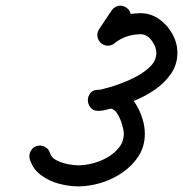

<svg xmlns="http://www.w3.org/2000/svg" viewBox="-20 -627 652 684"><path d="M378 -590Q387 -603 402 -606Q417 -609 430 -600Q443 -591 446 -576Q449 -561 440 -548Q429 -531 418 -514.5Q407 -498 395 -481Q387 -468 371.5 -465Q356 -462 343 -471Q331 -480 328 -495Q325 -510 333 -523Q344 -540 355.5 -556.5Q367 -573 378 -590Q378 -590 378 -590Q378 -590 378 -590ZM335 -479Q325 -491 327 -506.5Q329 -522 341 -531Q400 -578 477 -580Q514 -581 544.5 -560.5Q575 -540 593.5 -507Q612 -474 612 -439Q612 -397 589 -364Q566 -331 531 -307Q496 -283 456 -267Q416 -251 382 -242Q370 -239 356.5 -235.5Q343 -232 330 -232Q312 -232 302.5 -244Q293 -256 293 -270Q293 -284 302 -295.5Q311 -307 330 -307Q341 -307 351 -311Q361 -315 372 -315Q401 -315 424 -299Q447 -283 463 -257.5Q479 -232 487.5 -204Q496 -176 496 -151Q496 -106 474 -71.5Q452 -37 416.5 -12.5Q381 12 339.5 24.5Q298 37 259 37Q226 37 190 27.5Q154 18 125.5 -3.5Q97 -25 86 -60Q82 -75 89.5 -89Q97 -103 112 -107Q127 -111 140.5 -103.5Q154 -96 158 -82Q163 -65 182 -55.5Q201 -46 223 -42Q245 -38 259 -38Q282 -38 310 -45Q338 -52 363 -66.5Q388 -81 404.5 -102Q421 -123 421 -151Q421 -162 415 -183Q409 -204 398 -222Q387 -240 372 -240Q368 -240 353.5 -236Q339 -232 330 -232Q312 -232 302.5 -244Q293 -256 293 -270Q293 -284 302.5 -295.5Q312 -307 330 -307Q336 -307 346 -309.5Q356 -312 363 -314Q382 -319 411.5 -330Q441 -341 469.5 -356.5Q498 -372 517.5 -392.5Q537 -413 537 -439Q537 -460 520 -483Q503 -506 479 -505Q427 -504 388 -473Q375 -463 360 -465Q345 -467 335 -479Z"/></svg>

Font: FRB American Cursive Guidelines Extrabold
Style: Bold Italic
Weight: 800
Italic angle: -25°
Version: Version 2.0;Modular Font Editor K font №1